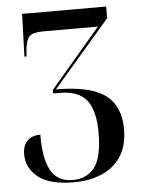

<svg xmlns="http://www.w3.org/2000/svg" viewBox="-52 -756 595 808"><g transform="rotate(-5 245.0 -351.5)"><path d="M229 11Q126 11 77.5 -27.5Q29 -66 29 -124Q29 -161 48.5 -181Q68 -201 104 -201Q103 -101 131 -50Q159 1 224 1Q284 1 316.5 -42Q349 -85 349 -189Q349 -282 314.5 -325.5Q280 -369 201 -369H173V-384L385 -633H152Q111 -633 96 -618.5Q81 -604 77 -561L75 -534H66L72 -714H427V-665L186 -385Q330 -385 393.5 -338.5Q457 -292 457 -195Q457 -123 426.5 -77.5Q396 -32 344 -10.5Q292 11 229 11Z"/></g></svg>

Font: Noto Serif Display ExtraCondensed SemiBold
Style: Regular
Weight: 600
Width: 2
Designer: Monotype Design Team
Foundry: Monotype Imaging Inc.
Version: Version 2.009